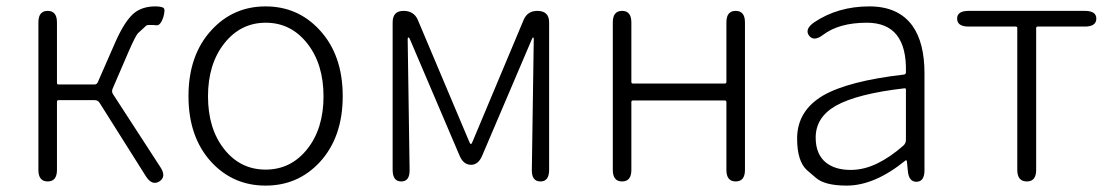

<svg xmlns="http://www.w3.org/2000/svg" viewBox="-20 -567 3475 600"><path d="M129 0Q100 0 100 -36V-497Q100 -533 129 -533Q158 -533 158 -497V-308Q158 -303 163 -303H275Q283 -303 286 -311L339 -432Q369 -501 399 -526Q425 -547 465 -547Q482 -547 490 -543Q498 -539 490 -512Q481 -486 468 -488Q463 -489 446 -489Q440 -489 437 -487Q424 -475 411 -463Q404 -456 382 -406L332 -290Q328 -281 333 -273L481 -45Q501 -15 478 0Q455 14 436 -16L291 -246Q286 -254 276 -254H163Q158 -254 158 -249V-36Q158 0 129 0Z M641 -60Q569 -138 569 -266.5Q569 -395 641 -473Q709 -547 810 -547Q911 -547 979 -473Q1051 -395 1051 -266.5Q1051 -138 979 -60Q911 13 810 13Q709 13 641 -60ZM680.5 -101Q731 -37 810 -37Q889 -37 940 -101Q991 -165 991 -266Q991 -367 940 -431.5Q889 -496 810.5 -496Q732 -496 681 -431.5Q630 -367 630 -266Q630 -165 680.5 -101Z M1234 0Q1207 0 1207 -36V-497Q1207 -533 1241 -533Q1274 -533 1286 -504L1446 -125Q1449 -117 1451.5 -117Q1454 -117 1457 -125L1616 -504Q1628 -533 1659 -533Q1696 -533 1696 -497V-36Q1696 0 1669 0Q1641 0 1642 -37L1648 -445Q1648 -450 1646 -450Q1644 -450 1641 -442L1487 -81Q1475 -52 1452 -52Q1428 -52 1416 -81L1262 -442Q1259 -450 1256.5 -450Q1254 -450 1254 -445L1260 -37Q1261 0 1234 0Z M1924 0Q1895 0 1895 -36V-497Q1895 -533 1924 -533Q1953 -533 1953 -497V-311Q1953 -306 1958 -306H2245Q2250 -306 2250 -311V-497Q2250 -533 2279 -533Q2308 -533 2308 -497V-36Q2308 0 2279 0Q2250 0 2250 -36V-248Q2250 -253 2245 -253H1958Q1953 -253 1953 -248V-36Q1953 0 1924 0Z M2626 13Q2558 13 2530 -11Q2516 -23 2502 -35Q2471 -63 2471 -134Q2471 -221 2553 -269Q2632 -314 2805 -334Q2811 -335 2811 -341Q2815 -496 2689 -496Q2602 -496 2552 -458Q2523 -436 2508 -456Q2494 -476 2524 -497Q2598 -547 2697 -547Q2787 -547 2831 -487Q2869 -434 2869 -338V-35Q2869 0 2845 1Q2820 2 2817 -33L2814 -63Q2813 -68 2809 -65Q2713 13 2626 13ZM2638 -36Q2681 -36 2723 -57Q2762 -76 2803 -112Q2811 -119 2811 -130V-287Q2811 -292 2806 -291Q2658 -274 2591 -236Q2529 -200 2529 -137Q2529 -85 2561 -59Q2590 -36 2638 -36Z M3189 0Q3159 0 3159 -36V-479Q3159 -484 3154 -484H3007Q2971 -484 2971 -509Q2971 -533 3007 -533H3370Q3406 -533 3406 -509Q3406 -484 3370 -484H3223Q3218 -484 3218 -479V-36Q3218 0 3189 0Z"/></svg>

Font: Resource Han Rounded KR Light
Style: Regular
Weight: 300
Designer: Cyano Hao (round all glyphs); Ryoko NISHIZUKA 西塚涼子 (kana, bopomofo & ideographs); Paul D. Hunt (Latin, Greek & Cyrillic)
Foundry: Cyano Hao
Version: 0.990